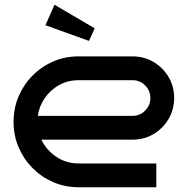

<svg xmlns="http://www.w3.org/2000/svg" viewBox="-20 -787 778 807"><path d="M712 -375Q712 -327 688.5 -287Q665 -247 625.5 -223.5Q586 -200 537 -200H154Q175 -156 216.5 -128Q258 -100 310 -100H637V0H310Q253 0 203.5 -21.5Q154 -43 116.5 -81Q79 -119 58 -168.5Q37 -218 37 -275Q37 -332 58 -381.5Q79 -431 116.5 -469Q154 -507 203.5 -528.5Q253 -550 310 -550H537Q586 -550 625.5 -526.5Q665 -503 688.5 -463.5Q712 -424 712 -375ZM537 -300Q568 -300 590 -322Q612 -344 612 -375Q612 -406 590 -428Q568 -450 537 -450H310Q266 -450 229.5 -430Q193 -410 169 -376Q145 -342 139 -300ZM209 -767 378 -668 354 -615 171 -681Z"/></svg>

Font: Bruno Ace
Style: Regular
Weight: 400
Version: Version 1.100; ttfautohint (v1.8.4.7-5d5b);gftools[0.9.27]